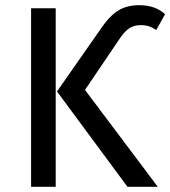

<svg xmlns="http://www.w3.org/2000/svg" viewBox="-20 -721 657 741"><path d="M589 0H472L200 -368L369 -610Q403 -660 436.5 -680.5Q470 -701 517 -701Q580 -701 617 -666L583 -605Q570 -614 556.5 -619Q543 -624 523 -624Q498 -624 479 -612Q460 -600 438 -566L308 -374ZM195 0H100V-689H195Z"/></svg>

Font: Trujillo
Style: Regular
Weight: 400
Designer: Fira Sans original fonts by bBox Type GmbH, Carrois Corporate GbR, & Edenspiekermann AG / Changes by Cristiano Sobral
Foundry: Fira Sans original fonts by bBox Type GmbH, Carrois Corporate GbR, & Edenspiekermann AG / Changes by Cristiano Sobral
Version: Version 4.301;October 17, 2021;FontCreator 14.0.0.2814 64-bi